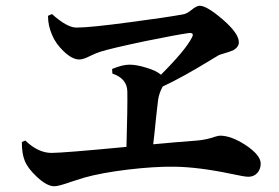

<svg xmlns="http://www.w3.org/2000/svg" viewBox="-20 -696 970 668"><path d="M169 -48Q143 -48 108 -81Q76 -111 66 -137Q56 -161 56 -202L68 -207Q113 -164 159 -164Q200 -164 420 -185Q424 -325 423 -378Q422 -423 371 -440L370 -456Q406 -471 430 -471Q455 -471 487 -461Q523 -451 540 -436Q626 -522 648 -566Q657 -583 637 -581Q599 -576 486 -553Q367 -528 329 -516Q316 -512 295 -502Q270 -489 256 -489Q231 -489 201 -518Q173 -545 161 -575Q147 -607 147 -641L161 -647Q213 -600 246 -600Q293 -600 434 -619Q556 -635 617 -646Q630 -648 647 -662Q664 -676 675 -676Q699 -676 754 -629Q811 -580 811 -549Q811 -533 793 -522Q783 -517 759 -510Q745 -506 741 -504Q733 -499 716 -489Q615 -427 546 -395Q533 -371 530 -348Q528 -330 523 -287Q517 -225 513 -194Q540 -196 590 -201Q645 -205 666 -207Q699 -210 727 -220Q740 -224 746 -224Q784 -224 835 -191Q887 -156 887 -127Q887 -107 875 -94Q863 -81 844 -81Q831 -81 785 -91Q670 -115 587 -116Q518 -117 425 -106Q334 -95 273 -78Q256 -73 226 -63Q184 -48 169 -48Z"/></svg>

Font: GenRyuMin TW B
Style: Regular
Weight: 700
Version: Version 1.501;PS 1;hotconv 16.6.51;makeotf.lib2.5.65220